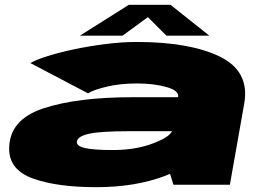

<svg xmlns="http://www.w3.org/2000/svg" viewBox="-20 -766 1115 796"><path d="M699 0 685 -45.5Q674.5 -41 663.5 -36.5Q540.5 10 379 10Q217.5 10 117.8 -25.5Q18 -61 18 -149Q18 -269.5 158.5 -316.2Q299 -363 530.5 -363H718.5V-364Q723 -390 670.8 -405Q618.5 -420 547.5 -420Q479.5 -420 423.8 -407Q368 -394 345 -379L106 -504.5Q128.5 -518 176.8 -533.2Q225 -548.5 288 -561.8Q351 -575 418.5 -583.5Q486 -592 546.5 -592Q767 -592 891.5 -531.2Q1016 -470.5 992.5 -336.5L933 0ZM693 -222H513.5Q393.5 -222 348 -211.2Q302.5 -200.5 299 -180.5Q295.5 -160.5 332 -152.2Q368.5 -144 447.5 -144Q544.5 -144 617 -172.5Q682 -197.5 693 -222ZM311 -618 514 -746H687L848 -618H670L593 -695L488 -618Z"/></svg>

Font: Anybody UltraExpanded Black
Style: Italic
Weight: 900
Width: 9
Italic angle: -10°
Designer: Tyler Finck
Foundry: Etcetera Type Company
Version: Version 1.010; ttfautohint (v1.8.3) -l 8 -r 50 -G 200 -x 14 